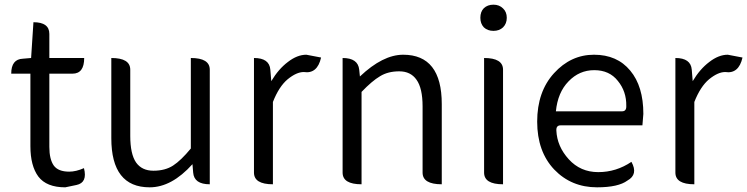

<svg xmlns="http://www.w3.org/2000/svg" viewBox="-20 -788 3195 821"><path d="M259 13Q179 13 144 -33Q110 -79 110 -163V-473H28Q28 -535 78 -537L113 -540L123 -693Q191 -693 191 -643V-540H340Q340 -473 290 -473H191V-160Q191 -107 210 -80Q229 -54 276 -54Q305 -54 339 -69Q355 -7 307 3Z M620 13Q456 13 456 -197V-540Q537 -540 537 -490V-207Q537 -129 562 -93Q587 -58 636 -58Q686 -58 720 -80Q754 -102 796 -153V-540Q877 -540 877 -490V0Q810 0 806 -50L803 -86Q714 13 620 13Z M1147 0Q1066 0 1066 -50V-540Q1132 -540 1136 -490L1140 -441Q1171 -493 1211 -523Q1251 -554 1290 -554L1353 -542Q1337 -471 1279 -480Q1248 -480 1210 -449Q1173 -418 1147 -352V0Z M1526 0Q1445 0 1445 -50V-540Q1511 -540 1516 -490L1519 -461Q1617 -554 1704 -554Q1869 -554 1869 -343V0Q1787 0 1787 -50V-333Q1787 -411 1761 -447Q1736 -483 1687 -483Q1639 -483 1605 -462Q1571 -442 1526 -395V0Z M2131 0Q2050 0 2050 -50V-540Q2131 -540 2131 -490V0ZM2131 -671Q2115 -656 2090 -656Q2065 -656 2049 -671Q2034 -687 2034 -712Q2034 -738 2049 -753Q2065 -768 2090 -768Q2115 -768 2131 -752Q2147 -737 2147 -712Q2147 -687 2131 -671Z M2533 13Q2423 13 2350 -63Q2277 -140 2277 -268Q2277 -396 2349 -475Q2421 -554 2520 -554Q2619 -554 2675 -486Q2731 -419 2731 -301L2727 -252H2377Q2358 -252 2359 -230Q2362 -162 2412 -107Q2462 -52 2538 -52Q2615 -52 2680 -96Q2710 -42 2663 -16Q2624 13 2533 13ZM2357 -312H2640Q2659 -312 2658 -335Q2659 -397 2622 -442Q2586 -488 2521 -488Q2457 -488 2411 -440Q2365 -393 2357 -312Z M2949 0Q2868 0 2868 -50V-540Q2934 -540 2938 -490L2942 -441Q2973 -493 3013 -523Q3053 -554 3092 -554L3155 -542Q3139 -471 3081 -480Q3050 -480 3012 -449Q2975 -418 2949 -352V0Z"/></svg>

Font: Swei Half Moon CJK TC
Style: DemiLight
Weight: 350
Version: Version 2.125